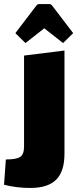

<svg xmlns="http://www.w3.org/2000/svg" viewBox="-69 -750 389 950"><path d="M0 0ZM-49 164 -40 39Q13 39 31.5 26Q50 13 50 -25V-475L250 -500V11Q250 98 209 139Q168 180 81 180Q12 180 -49 164ZM7 -586 110 -721Q116 -730 126 -730H174Q184 -730 190 -721L293 -586L243 -537L150 -610L57 -537Z"/></svg>

Font: Changa Black
Style: Regular
Weight: 900
Designer: Eduardo Rodriguez Tunni
Foundry: Eduardo Rodriguez Tunni
Version: Version 2.001; ttfautohint (v1.5.10-5e6f)